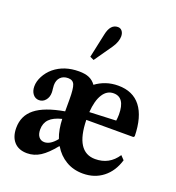

<svg xmlns="http://www.w3.org/2000/svg" viewBox="-151 -971 1014 1104"><g transform="rotate(20 355.5 -419.5)"><path d="M674 -141.5Q652.5 -69.5 601.2 -29.5Q550 10.5 479 10.5Q420.5 10.5 375 -16.5Q329.5 -43.5 301.5 -91H298.5Q255.5 -37.5 218 -13.5Q180.5 10.5 137.5 10.5Q86 10.5 58 -20.5Q30 -51.5 30 -106Q30 -180.5 85.8 -225.2Q141.5 -270 262 -291V-363.5Q262 -430.5 252.2 -453.5Q242.5 -476.5 213.5 -476.5Q184 -476.5 166.8 -458.8Q149.5 -441 149.5 -410Q149.5 -399 151.2 -387.8Q153 -376.5 153 -366Q153 -337.5 137.2 -318.8Q121.5 -300 98 -300Q75 -300 60.5 -318.5Q46 -337 46 -366Q46 -396.5 62.8 -428.5Q79.5 -460.5 108.5 -485Q169 -534.5 259 -534.5Q297 -534.5 321.2 -524Q345.5 -513.5 362.5 -490Q390.5 -511 425 -522.8Q459.5 -534.5 499 -534.5Q589.5 -534.5 637 -473.2Q684.5 -412 687 -293L681 -286.5H393Q397 -92 517 -92Q603.5 -92 651.5 -165ZM489 -484Q448.5 -484 423.8 -445Q399 -406 394 -334.5L556 -341.5Q557 -347 558 -358.2Q559 -369.5 559 -379Q559 -484 489 -484ZM209.5 -83.5Q246 -83.5 282.5 -129Q272.5 -154.5 267.2 -184.2Q262 -214 261 -244.5Q210 -232 186.2 -207.5Q162.5 -183 162.5 -144.5Q162.5 -115.5 175.2 -99.5Q188 -83.5 209.5 -83.5ZM314.5 -624.5 290.5 -635.5 322.5 -784.5Q336.5 -850.5 382 -850.5Q398 -850.5 407.8 -838Q417.5 -825.5 417.5 -805.5Q417.5 -790.5 411 -772Q404.5 -753.5 391 -734Z"/></g></svg>

Font: Libre Caslon Condensed
Style: Bold
Weight: 700
Designer: Pablo Impallari, Rodrigo Fuenzalida, Katja Schimmel, Ertekin Erdin
Foundry: Pablo Impallari, Rodrigo Fuenzalida
Version: Version 2.000; ttfautohint (v1.8.4.7-5d5b);gftools[0.9.33]